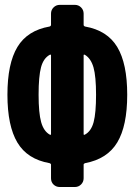

<svg xmlns="http://www.w3.org/2000/svg" viewBox="-20 -750 540 770"><path d="M320.3 -210Q345.7 -223.6 355.5 -260.3Q365.2 -296.9 365.2 -370.1Q365.2 -443.4 355 -479.5Q344.7 -515.6 320.3 -530.3Q315.4 -532.2 315.4 -528.3V-211.9Q315.4 -208 320.3 -210ZM184.6 -211.9V-528.3Q184.6 -532.2 179.7 -530.3Q154.3 -516.6 144.5 -480Q134.8 -443.4 134.8 -370.1Q134.8 -296.9 145 -260.3Q155.3 -223.6 179.7 -210Q184.6 -208 184.6 -211.9ZM321.3 -643.6Q410.2 -627.9 450.2 -561.5Q490.2 -495.1 490.2 -370.1Q490.2 -245.1 450.2 -178.7Q410.2 -112.3 321.3 -95.7Q315.4 -93.8 315.4 -89.8V-35.2Q315.4 -20.5 305.2 -10.3Q294.9 0 280.3 0H219.7Q205.1 0 194.8 -9.8Q184.6 -19.5 184.6 -35.2V-89.8Q184.6 -93.8 178.7 -95.7Q89.8 -111.3 49.8 -178.2Q9.8 -245.1 9.8 -370.1Q9.8 -495.1 49.8 -561.5Q89.8 -627.9 178.7 -643.6Q184.6 -645.5 184.6 -650.4V-695.3Q184.6 -710 194.8 -720.2Q205.1 -730.5 219.7 -730.5H280.3Q294.9 -730.5 305.2 -720.2Q315.4 -710 315.4 -695.3V-650.4Q315.4 -645.5 321.3 -643.6Z"/></svg>

Font: Rounded-L Mgen+ 1mn bold
Style: Bold
Weight: 700
Designer: [Source Han Sans]
Ryoko NISHIZUKA  (kana & ideographs); Paul D. Hunt (Latin, Greek & Cyrillic); Wenlong ZHANG  (bopomofo
Version: Version 1.059.20150602